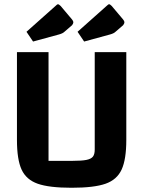

<svg xmlns="http://www.w3.org/2000/svg" viewBox="-20 -871 676 906"><path d="M60 -211V-625H209V-112H322Q366 -112 388 -116.5Q410 -121 418.5 -132Q427 -143 427 -165V-625H576V-211Q576 -119 554 -71Q532 -23 478 -4Q424 15 318 15Q212 15 158 -4Q104 -23 82 -70.5Q60 -118 60 -211ZM105 -721 242 -843Q250 -851 253 -851Q258 -851 266 -843L320 -779Q326 -772 326 -765Q326 -760 320 -752L284 -721Q276 -713 257 -708L136 -675ZM346 -721 483 -843Q491 -851 495 -851Q499 -851 507 -843L561 -779Q567 -772 567 -765Q567 -760 561 -752L525 -721Q517 -713 498 -708L377 -675Z"/></svg>

Font: Changa SemiBold
Style: Regular
Weight: 600
Designer: Eduardo Rodriguez Tunni
Foundry: Eduardo Rodriguez Tunni
Version: Version 2.002; ttfautohint (v1.5) -l 8 -r 50 -G 150 -x 14 -H